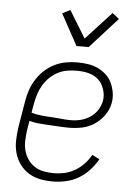

<svg xmlns="http://www.w3.org/2000/svg" viewBox="-54 -802 608 852"><g transform="rotate(5 250.0 -376.0)"><path d="M213 8Q184 8 156 2.5Q128 -3 105 -17.5Q82 -32 66 -54Q50 -76 42.5 -102.5Q35 -129 35.5 -157.5Q36 -186 40 -215L60 -335Q64 -361 72.5 -386Q81 -411 95.5 -434Q110 -457 130.5 -476Q151 -495 175.5 -507Q200 -519 225.5 -523.5Q251 -528 277 -528Q300 -528 323.5 -524.5Q347 -521 367.5 -511.5Q388 -502 404.5 -487Q421 -472 430.5 -452Q440 -432 444 -409Q448 -386 444 -363Q439 -334 421 -308Q403 -282 377.5 -265Q352 -248 323 -242Q294 -236 265 -236Q242 -236 219.5 -237.5Q197 -239 175 -240Q153 -241 130.5 -243Q108 -245 87 -251L80 -209Q77 -186 76 -163Q75 -140 80.5 -119Q86 -98 98 -80Q110 -62 128 -50Q146 -38 168.5 -33.5Q191 -29 214 -29Q237 -29 261 -34Q285 -39 307.5 -52Q330 -65 348 -84Q366 -103 378 -125L411 -108Q396 -82 375 -59Q354 -36 327.5 -20.5Q301 -5 271 1.5Q241 8 213 8ZM270 -270Q292 -270 314 -275.5Q336 -281 355.5 -294Q375 -307 387.5 -326.5Q400 -346 404 -368Q407 -386 404 -403Q401 -420 393.5 -435Q386 -450 373.5 -461.5Q361 -473 345.5 -479.5Q330 -486 312.5 -488.5Q295 -491 277 -491Q256 -491 234.5 -487.5Q213 -484 193 -473.5Q173 -463 156.5 -447Q140 -431 128.5 -411.5Q117 -392 110.5 -371Q104 -350 100 -329L93 -288Q113 -282 136 -279.5Q159 -277 181 -276Q203 -275 225 -272.5Q247 -270 270 -270ZM266 -600 190 -739 225 -757 299 -636 413 -760 443 -736 320 -600Z"/></g></svg>

Font: Iosevka SS18 Extralight
Style: Italic
Weight: 200
Italic angle: -9°
Monospace: yes
Designer: Belleve Invis
Foundry: Belleve Invis
Version: Version 25.1.1; ttfautohint (v1.8.4)